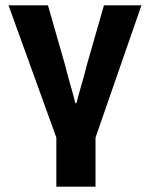

<svg xmlns="http://www.w3.org/2000/svg" viewBox="-20 -516 562 720"><path d="M191.3 183.9V0L12 -496H159.8L222.8 -276.4Q232.2 -238.3 242.7 -202.5Q253.1 -166.8 262.6 -129.1H266.6Q276.4 -166.8 286.9 -202.5Q297.3 -238.3 306.8 -276.4L369.8 -496H510.4L338.2 0V183.9Z"/></svg>

Font: Source Sans 3
Style: Regular
Weight: 200
Designer: Paul D. Hunt
Foundry: Adobe
Version: Version 3.046;hotconv 1.0.118;makeotfexe 2.5.65603